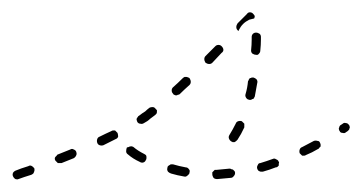

<svg xmlns="http://www.w3.org/2000/svg" viewBox="-28 -284 588 312"><path d="M26 -2Q27 -3 27 -4Q28 -6 28 -7Q28 -9 28 -10Q26 -13 24 -14Q21 -16 18 -14Q5 -10 -2 -7Q-5 -6 -7 -3Q-8 0 -7 2Q-6 5 -3 7Q0 8 2 7Q10 4 23 0Q25 -1 26 -2ZM352 2Q354 0 354 -3Q354 -5 353 -6Q352 -7 351 -8Q350 -9 348 -9Q347 -10 345 -10Q335 -9 324 -8Q323 -8 321 -8Q320 -7 319 -6Q318 -5 317 -4Q317 -2 317 -1Q317 2 319 5Q321 7 325 7Q336 6 347 5Q350 5 352 2ZM274 3Q276 2 277 1Q278 0 279 -1Q280 -2 280 -4Q281 -7 279 -9Q277 -12 274 -12Q263 -14 253 -17Q252 -17 250 -17Q249 -17 248 -16Q246 -15 245 -14Q244 -13 244 -11Q243 -8 245 -5Q247 -3 250 -2Q260 1 272 3Q273 3 274 3ZM423 -13Q424 -14 425 -15Q425 -17 425 -18Q426 -20 425 -21Q424 -24 421 -25Q418 -27 416 -26Q405 -22 395 -19Q392 -19 391 -16Q389 -13 390 -10Q390 -9 391 -8Q392 -6 393 -6Q395 -5 396 -5Q398 -5 399 -5Q410 -8 420 -12Q422 -12 423 -13ZM96 -32Q97 -34 96 -37Q95 -40 92 -41Q89 -43 86 -41L66 -33Q65 -33 64 -31Q63 -30 62 -29Q61 -28 61 -26Q61 -25 62 -23Q63 -22 64 -21Q65 -20 66 -19Q67 -19 69 -19Q70 -19 72 -19L92 -27Q95 -29 96 -32ZM205 -20Q208 -21 209 -24Q210 -25 210 -27Q210 -28 210 -29Q210 -31 209 -32Q208 -33 206 -34Q196 -39 189 -45Q188 -46 186 -46Q185 -47 184 -46Q182 -46 181 -45Q179 -45 178 -44Q177 -41 177 -38Q177 -35 180 -33Q188 -26 199 -21Q202 -19 205 -20ZM491 -44Q492 -45 493 -46Q493 -48 493 -49Q493 -50 492 -52Q491 -55 488 -55Q485 -56 482 -55Q472 -50 463 -45Q460 -44 459 -41Q458 -38 459 -35Q460 -34 461 -33Q462 -32 463 -31Q465 -31 466 -31Q468 -31 469 -32Q479 -36 489 -42Q490 -42 491 -44ZM164 -62Q164 -65 163 -68Q162 -69 161 -70Q160 -71 159 -72Q157 -72 156 -72Q154 -72 153 -71Q144 -67 134 -62Q131 -61 130 -58Q129 -55 130 -52Q131 -49 134 -48Q137 -47 140 -48Q150 -53 160 -58Q163 -59 164 -62ZM344 -59Q345 -56 348 -54Q349 -54 350 -53Q352 -53 353 -53Q355 -54 356 -55Q357 -56 358 -57Q364 -66 369 -77Q369 -78 369 -80Q369 -81 369 -83Q368 -84 367 -85Q366 -86 365 -87Q362 -88 359 -87Q356 -86 355 -83Q350 -73 345 -65Q343 -62 344 -59ZM539 -73Q540 -74 540 -76Q541 -77 540 -79Q540 -80 539 -81Q537 -84 534 -84Q531 -85 529 -83L526 -81Q524 -80 524 -79Q523 -78 523 -76Q522 -75 523 -73Q523 -72 524 -71Q525 -68 529 -68Q532 -67 534 -69L537 -71Q538 -72 539 -73ZM224 -97Q225 -98 226 -99Q227 -100 227 -102Q227 -103 227 -105Q226 -106 225 -107Q223 -110 220 -110Q217 -110 215 -109Q211 -106 208 -103Q203 -100 198 -96Q196 -95 196 -94Q195 -93 194 -91Q194 -90 194 -89Q195 -87 195 -86Q197 -83 200 -83Q203 -82 206 -84Q212 -87 216 -91Q220 -94 224 -97ZM372 -125Q374 -122 377 -122Q378 -121 380 -122Q381 -122 382 -123Q384 -123 385 -125Q385 -126 386 -127Q388 -138 390 -149Q391 -152 389 -155Q387 -157 384 -158Q383 -158 381 -158Q380 -157 378 -157Q377 -156 376 -154Q376 -153 375 -152Q374 -141 371 -131Q370 -128 372 -125ZM282 -151Q282 -154 280 -157Q279 -158 278 -158Q276 -159 275 -159Q273 -159 272 -159Q270 -158 269 -157Q261 -149 253 -142Q251 -140 251 -137Q251 -134 253 -132Q254 -130 255 -130Q257 -129 258 -129Q260 -129 261 -130Q263 -130 264 -131Q271 -138 280 -146Q282 -148 282 -151ZM335 -203Q335 -206 332 -209Q330 -211 327 -211Q324 -211 322 -209L306 -193Q304 -191 304 -188Q304 -185 306 -182Q309 -180 312 -180Q315 -180 317 -182L332 -198Q335 -200 335 -203ZM380 -202Q380 -199 382 -197Q385 -195 388 -195Q391 -194 393 -197Q395 -199 395 -202Q396 -211 396 -220V-224Q396 -227 394 -229Q391 -231 388 -231Q385 -231 383 -229Q381 -227 381 -224V-220Q381 -211 380 -202ZM356 -240Q356 -243 358 -246L373 -261Q375 -264 378 -264Q381 -264 383 -262Q385 -260 386 -258Q386 -256 385 -254Q381 -253 377 -252Q371 -249 367 -245Q363 -241 360 -235Q360 -234 360 -234Q359 -234 359 -234Q358 -235 358 -235Q356 -237 356 -240Z"/></svg>

Font: FRB American Cursive Dashed Extralight
Style: Italic
Weight: 200
Italic angle: -25°
Version: Version 2.0;Modular Font Editor K font №1